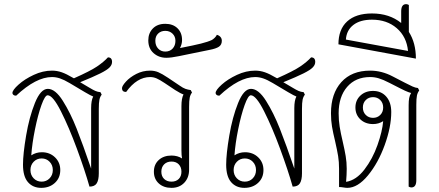

<svg xmlns="http://www.w3.org/2000/svg" viewBox="-20 -901 2118 927"><path d="M367 -504 411 -478Q429 -467 440.5 -462Q452 -457 465 -456L471 -444Q463 -434 460 -419.5Q457 -405 457 -375V-64Q457 -32 447 -16Q437 0 412 0Q390 -78 351.5 -182.5Q313 -287 274 -364Q235 -441 210 -441Q197 -441 180 -393.5Q163 -346 149 -277Q135 -208 131 -151Q154 -166 182 -166Q220 -166 245.5 -141.5Q271 -117 271 -80Q271 -42 245 -18Q219 6 179 6Q139 6 115 -21.5Q91 -49 91 -106Q91 -157 106 -246Q121 -335 148.5 -403.5Q176 -472 211 -472Q247 -472 283.5 -414Q320 -356 350 -280Q380 -204 420 -87V-379Q420 -416 430 -435Q419 -439 390 -456L316 -500Q289 -516 269.5 -522.5Q250 -529 231 -529Q154 -529 58 -439Q49 -439 44.5 -443Q40 -447 40 -452Q40 -466 69.5 -492.5Q99 -519 143 -539.5Q187 -560 231 -560Q255 -560 278 -552Q301 -544 333 -525L337 -523Q416 -558 448.5 -580Q481 -602 501 -624Q521 -624 521 -602Q521 -588 509 -575.5Q497 -563 464 -546.5Q431 -530 367 -504ZM127 -80Q127 -56 142.5 -40Q158 -24 181 -24Q204 -24 219.5 -40Q235 -56 235 -80Q235 -104 219.5 -120Q204 -136 181 -136Q158 -136 142.5 -120Q127 -104 127 -80Z M907 -454Q899 -444 896 -429.5Q893 -415 893 -385V-82Q893 -43 869.5 -18.5Q846 6 808 6Q770 6 746.5 -15.5Q723 -37 723 -72Q723 -107 746.5 -128.5Q770 -150 808 -150Q837 -150 859 -136Q856 -150 856 -175V-389Q856 -426 866 -445Q853 -449 826 -466L775 -500Q751 -516 736 -522.5Q721 -529 705 -529Q641 -529 589 -457Q569 -457 569 -475Q569 -486 588 -507Q607 -528 638 -544Q669 -560 705 -560Q726 -560 744 -552.5Q762 -545 792 -525L847 -488Q864 -476 875.5 -472Q887 -468 901 -466ZM856 -72Q856 -94 843 -107.5Q830 -121 808 -121Q786 -121 772.5 -107.5Q759 -94 759 -72Q759 -50 772.5 -37Q786 -24 808 -24Q830 -24 843 -37Q856 -50 856 -72Z M1051 -704Q1051 -685 1037 -675.5Q1023 -666 991 -660L893 -640Q883 -638 844.5 -630Q806 -622 783 -622Q747 -622 721.5 -644.5Q696 -667 696 -706Q696 -741 718 -763.5Q740 -786 778 -786Q815 -786 837 -764.5Q859 -743 859 -708Q859 -688 849 -669Q916 -682 950 -690.5Q984 -699 1003 -708Q1010 -712 1017 -719Q1024 -726 1027 -733Q1038 -730 1044.5 -722.5Q1051 -715 1051 -704ZM827 -704Q827 -725 813 -738.5Q799 -752 778 -752Q757 -752 743.5 -739Q730 -726 730 -704Q730 -681 743.5 -666.5Q757 -652 778 -652Q800 -652 813.5 -666.5Q827 -681 827 -704Z M1348 -504 1392 -478Q1410 -467 1421.5 -462Q1433 -457 1446 -456L1452 -444Q1444 -434 1441 -419.5Q1438 -405 1438 -375V-64Q1438 -32 1428 -16Q1418 0 1393 0Q1371 -78 1332.5 -182.5Q1294 -287 1255 -364Q1216 -441 1191 -441Q1178 -441 1161 -393.5Q1144 -346 1130 -277Q1116 -208 1112 -151Q1135 -166 1163 -166Q1201 -166 1226.5 -141.5Q1252 -117 1252 -80Q1252 -42 1226 -18Q1200 6 1160 6Q1120 6 1096 -21.5Q1072 -49 1072 -106Q1072 -157 1087 -246Q1102 -335 1129.5 -403.5Q1157 -472 1192 -472Q1228 -472 1264.5 -414Q1301 -356 1331 -280Q1361 -204 1401 -87V-379Q1401 -416 1411 -435Q1400 -439 1371 -456L1297 -500Q1270 -516 1250.5 -522.5Q1231 -529 1212 -529Q1135 -529 1039 -439Q1030 -439 1025.5 -443Q1021 -447 1021 -452Q1021 -466 1050.5 -492.5Q1080 -519 1124 -539.5Q1168 -560 1212 -560Q1236 -560 1259 -552Q1282 -544 1314 -525L1318 -523Q1397 -558 1429.5 -580Q1462 -602 1482 -624Q1502 -624 1502 -602Q1502 -588 1490 -575.5Q1478 -563 1445 -546.5Q1412 -530 1348 -504ZM1108 -80Q1108 -56 1123.5 -40Q1139 -24 1162 -24Q1185 -24 1200.5 -40Q1216 -56 1216 -80Q1216 -104 1200.5 -120Q1185 -136 1162 -136Q1139 -136 1123.5 -120Q1108 -104 1108 -80Z M2004 -464Q1996 -454 1993 -439.5Q1990 -425 1990 -395V-31Q1990 4 1966 4Q1960 4 1953 0V-393Q1953 -414 1955.5 -427.5Q1958 -441 1965 -452Q1953 -455 1935.5 -463Q1918 -471 1913 -474L1860 -501Q1829 -517 1808.5 -523Q1788 -529 1767 -529Q1697 -529 1656 -481.5Q1615 -434 1615 -354Q1615 -320 1620 -289Q1625 -258 1635 -216Q1644 -177 1649 -147.5Q1654 -118 1654 -86Q1654 -58 1651 -23Q1700 -31 1739.5 -82.5Q1779 -134 1802.5 -200.5Q1826 -267 1830 -316Q1808 -302 1781 -302Q1744 -302 1720 -324.5Q1696 -347 1696 -382Q1696 -417 1720 -439.5Q1744 -462 1781 -462Q1821 -462 1845 -434.5Q1869 -407 1869 -360Q1869 -288 1837.5 -201Q1806 -114 1756.5 -54Q1707 6 1657 6Q1650 6 1638 4Q1626 2 1617 2V-86Q1617 -120 1612.5 -147.5Q1608 -175 1598 -219Q1588 -260 1583 -289.5Q1578 -319 1578 -354Q1578 -449 1628 -504.5Q1678 -560 1767 -560Q1823 -560 1876 -532L1934 -502Q1957 -490 1971.5 -483.5Q1986 -477 1998 -476ZM1830 -382Q1830 -404 1816 -418Q1802 -432 1781 -432Q1760 -432 1746 -418Q1732 -404 1732 -382Q1732 -360 1746 -346Q1760 -332 1781 -332Q1802 -332 1816 -346Q1830 -360 1830 -382Z M1988 -618 1614 -687Q1614 -759 1656 -797.5Q1698 -836 1776 -836Q1860 -836 1917 -790V-846Q1917 -881 1941 -881Q1947 -881 1954 -877V-747Q1988 -694 1988 -618ZM1950 -655Q1943 -724 1895.5 -765Q1848 -806 1776 -806Q1719 -806 1686 -780.5Q1653 -755 1650 -710Z"/></svg>

Font: Thasadith
Style: Regular
Weight: 400
Designer: Cadson Demak Co.,Ltd.
Foundry: Cadson Demak Co.,Ltd.
Version: Version 1.000; ttfautohint (v1.6)